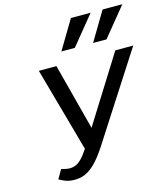

<svg xmlns="http://www.w3.org/2000/svg" viewBox="-131 -1008 974 1118"><g transform="rotate(-15 356.0 -449.0)"><path d="M180 9Q152 9 129 1Q106 -7 88 -18L119 -72Q135 -68 147 -65.5Q159 -63 170 -63Q197 -63 218 -76.5Q239 -90 260.5 -118Q282 -146 309 -189L603 -658H711L381 -146Q350 -97 319.5 -62.5Q289 -28 256 -9.5Q223 9 180 9ZM291 -124 142 -658H248L370 -191ZM298 -733 402 -907H521L379 -733ZM489 -733 593 -907H712L570 -733Z"/></g></svg>

Font: Ysabeau Infant SemiBold
Style: Italic
Weight: 600
Italic angle: -12°
Designer: Christian Thalmann (Catharsis Fonts)
Version: Version 2.002; featfreeze: ss01,ss02,lnum